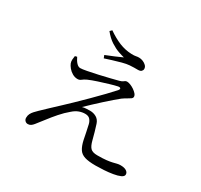

<svg xmlns="http://www.w3.org/2000/svg" viewBox="-170 -1030 1339 1280"><g transform="rotate(30 500.0 -390.5)"><path d="M234.7 -538.9Q246.3 -513.8 260.6 -498.6Q274.8 -483.4 289.7 -483.4Q304.5 -483.4 339.8 -490.1Q375.1 -496.9 417.5 -506.3Q459.8 -515.7 498.1 -525.3Q536.4 -534.9 558.3 -540.6Q577.6 -545.6 586.7 -553.7Q595.8 -561.8 606.9 -561.8Q617.7 -561.8 632.9 -555.9Q648.2 -549.9 662.6 -540.1Q677 -530.2 686.7 -519.1Q696.3 -508 696.3 -496.7Q696.3 -487.4 686.8 -480.4Q677.2 -473.3 662.1 -465.1Q646.9 -456.9 628.9 -444Q613.5 -431.8 588.3 -410.3Q563.1 -388.7 534.3 -362.3Q505.4 -335.9 477.8 -310.3Q450.2 -284.8 430 -264.6Q444.8 -268.6 461.2 -269.5Q477.7 -270.4 489.9 -270.4Q516.4 -270.4 538.5 -257.7Q560.5 -245 569.9 -216.9Q578 -192.7 586.1 -163.7Q594.2 -134.7 601.3 -107.4Q611.3 -67.7 627.1 -52.2Q643 -36.7 678.9 -36.7Q722 -36.7 749 -39.8Q776.1 -42.9 792.6 -47Q809.2 -51.1 821.7 -54.2Q834.2 -57.3 847.6 -57.3Q876.8 -57.3 892.6 -47.1Q908.4 -37 908.4 -20.9Q908.4 -5.8 887.5 3.6Q866.5 13.1 834.1 18.4Q801.8 23.8 766.5 26Q731.2 28.2 702.8 28.2Q648.9 28.2 618.7 18.6Q588.5 8.9 573.5 -14.8Q558.4 -38.5 549.5 -78.6Q544.7 -102.7 538.7 -132.5Q532.8 -162.3 526.4 -189.3Q521.6 -208.8 509.4 -222.6Q497.2 -236.4 471.7 -236.4Q448.5 -236.4 425.8 -227.8Q403.1 -219.3 380.7 -199.5Q347.3 -172 317 -137.2Q286.7 -102.5 261.1 -68.7Q235.4 -34.9 215.3 -10.3Q206.3 1.1 196.4 7.8Q186.5 14.5 173.4 14.5Q161 14.5 152.1 5.7Q143.1 -3.1 143.1 -17.3Q143.1 -34.8 149.9 -48Q156.7 -61.3 167.6 -73Q178.5 -84.7 191.8 -97.7Q212.8 -118.3 244.2 -147.7Q275.6 -177 308.7 -208.1Q341.7 -239.2 367.7 -264.1Q406.3 -301.3 447.7 -342.5Q489.2 -383.7 525.4 -421.3Q561.7 -458.8 582.8 -482.7Q592.9 -495.1 588.2 -500.9Q583.4 -506.7 568.5 -503.5Q546.4 -498.9 510.1 -488Q473.7 -477.1 435.4 -464.7Q397.1 -452.3 368 -439.6Q347.9 -430.1 336.7 -420.6Q325.6 -411.2 310.5 -411.2Q289.6 -411.2 270.5 -422.1Q251.4 -433.1 238.3 -449.1Q225.1 -465.2 219.7 -479.1Q215.1 -492 215.9 -506Q216.7 -520 219.3 -534.9ZM335.3 -795 349.5 -809Q398.7 -774.8 444.3 -756.2Q490 -737.7 538.6 -736.1Q559.8 -735.3 571.5 -737.9Q583.3 -740.4 595.7 -740.4Q610.8 -740.4 626.2 -734.1Q641.5 -727.8 652.2 -717Q662.9 -706.3 662.9 -691.5Q662.9 -681.8 655 -673.8Q647.2 -665.8 628.3 -665.8Q613.8 -665.8 600.1 -665.8Q586.3 -665.7 566 -664.2Q543.8 -662.6 511.2 -653.9Q478.6 -645.3 446.5 -635.1Q414.4 -624.9 393.6 -618.2L385.2 -639.5Q415.4 -651.5 449.8 -665.8Q484.2 -680.2 506.6 -690.8Q489.8 -694.6 461 -704.4Q432.2 -714.3 399 -735.6Q365.9 -756.9 335.3 -795Z"/></g></svg>

Font: Noto Serif HK
Style: Regular
Weight: 200
Designer: Ryoko NISHIZUKA 西塚涼子 (kana & ideographs); Frank Grießhammer (Latin, Greek & Cyrillic); Wenlong ZHANG 张文龙 (bopomofo); San
Foundry: Adobe
Version: Version 2.001;hotconv 1.1.0;makeotfexe 2.6.0